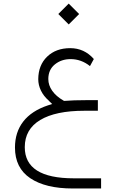

<svg xmlns="http://www.w3.org/2000/svg" viewBox="-20 -712 678 1071"><path d="M305.2 -633.8 363.3 -691.9 421.4 -633.8 363.3 -575.7ZM63.5 110.8Q63.5 25.9 109.6 -33.9Q155.8 -93.8 248 -124.5L271 -131.8L253.9 -148.4L252.9 -149.4L252.4 -149.9V-150.4Q223.1 -175.8 208.3 -206.8Q193.4 -237.8 193.4 -270Q193.8 -348.6 242.9 -396Q292 -443.4 371.6 -443.4Q450.2 -443.4 503.4 -382.8L481.9 -343.3Q433.1 -382.3 373.5 -382.3Q322.8 -382.3 286.1 -352.8Q249.5 -323.2 249.5 -271Q249.5 -236.3 271.5 -205.3Q293.5 -174.3 333.5 -151.4L336.9 -149.4H340.8H341.3H341.8H342.3Q389.6 -153.3 458.5 -153.3H525.9V-94.2H450.7Q290 -94.2 204.1 -42.5Q118.2 9.3 118.2 108.9Q118.2 282.7 391.6 282.7H543.9V339.4H385.7Q233.9 339.4 148.7 282Q63.5 224.6 63.5 110.8Z"/></svg>

Font: Shabnam Thin FD
Style: Thin-FD
Weight: 100
Foundry: DejaVu fonts team - Redesigned by Saber Rastikerdar - Based on Vazir font
Version: Version 5.0.0